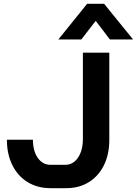

<svg xmlns="http://www.w3.org/2000/svg" viewBox="-20 -975 715 1003"><path d="M16 -245H152Q152 -186 177.5 -150Q203 -114 244 -114H321Q362 -114 387.5 -151.5Q413 -189 413 -250V-700H551V-244Q551 -169 523 -112Q495 -55 444 -23.5Q393 8 327 8H244Q176 8 124.5 -23.5Q73 -55 44.5 -112.5Q16 -170 16 -245ZM435 -955H524L675 -769H554L480 -866L405 -769H285Z"/></svg>

Font: Bai Jamjuree
Style: Bold
Weight: 700
Designer: Katatrad Aksorn Co.,Ltd.
Foundry: Cadson Demak Co.,Ltd.
Version: Version 1.000; ttfautohint (v1.6)